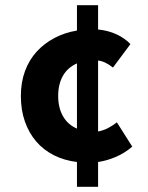

<svg xmlns="http://www.w3.org/2000/svg" viewBox="-20 -675 568 736"><path d="M203 -307Q203 -262 221.5 -229.5Q240 -197 275 -182V-432Q239 -416 221 -384Q203 -352 203 -307ZM275 41V-54Q226 -60 186.5 -80Q147 -100 119 -132.5Q91 -165 75.5 -209Q60 -253 60 -307Q60 -360 76 -403Q92 -446 121 -477.5Q150 -509 189 -529.5Q228 -550 275 -558V-655H356V-562Q395 -558 426.5 -543.5Q458 -529 480 -506L413 -416Q383 -440 356 -443V-171Q377 -175 395 -184.5Q413 -194 428 -206L487 -113Q458 -88 424 -73.5Q390 -59 356 -54V41Z"/></svg>

Font: TypoPRO Source Sans Pro
Style: Bold
Weight: 700
Designer: Paul D. Hunt
Foundry: Adobe Systems Incorporated
Version: Version 2.020;PS 2.000;hotconv 1.0.86;makeotf.lib2.5.63406